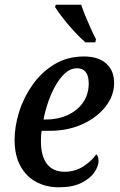

<svg xmlns="http://www.w3.org/2000/svg" viewBox="-20 -786 511 816"><path d="M229 10Q178 10 135.5 -12Q93 -34 67.5 -79Q42 -124 42 -192Q42 -248 61 -309.5Q80 -371 118 -425Q156 -479 211 -512.5Q266 -546 337 -546Q398 -546 431.5 -516Q465 -486 465 -433Q465 -380 429 -333.5Q393 -287 331 -258.5Q269 -230 190 -230H157Q155 -219 154.5 -207Q154 -195 154 -184Q154 -123 179.5 -89.5Q205 -56 254 -56Q299 -56 334.5 -79Q370 -102 389 -130Q399 -122 399 -103Q399 -80 381 -53.5Q363 -27 325.5 -8.5Q288 10 229 10ZM174 -278Q226 -278 267.5 -297Q309 -316 333 -350.5Q357 -385 357 -431Q357 -496 307 -496Q281 -496 258.5 -476.5Q236 -457 217.5 -425Q199 -393 185.5 -354.5Q172 -316 165 -278ZM343 -606Q320 -626 295.5 -652.5Q271 -679 249.5 -706.5Q228 -734 214 -756L217 -766H325Q332 -745 343 -718Q354 -691 366 -664.5Q378 -638 388 -619L385 -606Z"/></svg>

Font: Noto Serif SemiCondensed Medium
Style: Italic
Weight: 500
Width: 4
Italic angle: -12°
Designer: Monotype Design Team
Foundry: Monotype Imaging Inc.
Version: Version 2.013